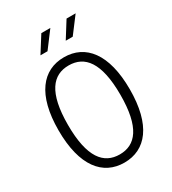

<svg xmlns="http://www.w3.org/2000/svg" viewBox="-224 -1060 1068 1190"><g transform="rotate(-30 310.0 -465.5)"><path d="M565 -366C565 -620.5 463 -742 310 -742C157 -742 55 -620.5 55 -366C55 -110 157 11.5 310 11.5C463 11.5 565 -110 565 -366ZM497.5 -366C497.5 -132.5 423.5 -47 310 -47C196.5 -47 122.5 -132.5 122.5 -366C122.5 -598.5 196.5 -683.5 310 -683.5C423.5 -683.5 497.5 -598.5 497.5 -366ZM190.5 -825H241L328.5 -941.5H264ZM371.5 -825H421.5L509.5 -941.5H444.5Z"/></g></svg>

Font: Monaspace Neon ExtraLight
Style: Regular
Weight: 200
Designer: Riley Cran & the Lettermatic Team
Foundry: Lettermatic
Version: Version 1.200 (Monaspace Neon)